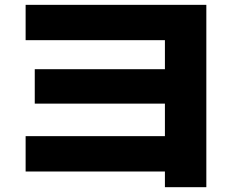

<svg xmlns="http://www.w3.org/2000/svg" viewBox="-20 -736 978 801"><path d="M668 44.9H840.8V-715.8H86.9V-568.4H668V-447.3H125V-303.7H668V-168H86.9V-20.5H668Z"/></svg>

Font: Pretendard Black
Style: Regular
Weight: 900
Designer: Base glyphs from Inter by Rasmus Andersson; Hangeul glyphs from Noto Sans CJK(Source Han Sans) by Jang Soo-young and Kan
Foundry: Kil Hyung-jin
Version: Version 1.309;Glyphs 3.2 (3225)